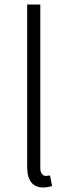

<svg xmlns="http://www.w3.org/2000/svg" viewBox="-20 -815 306 848"><path d="M100 -79V-795H158V-73Q158 -56 165 -47Q172 -38 182 -38L201 -40L210 7Q188 13 171 13Q100 13 100 -79Z"/></svg>

Font: Merged Yaku Han JP Light
Style: Regular
Weight: 300
Designer: Ryoko NISHIZUKA 西塚涼子 (kana, bopomofo & ideographs); Paul D. Hunt (Latin, Greek & Cyrillic); Sandoll Communications 산돌커뮤니
Foundry: Adobe
Version: Version 2.004